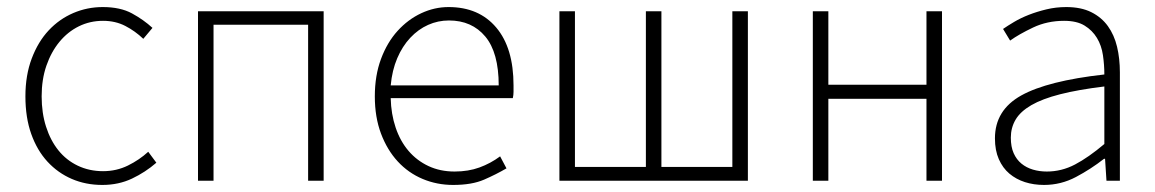

<svg xmlns="http://www.w3.org/2000/svg" viewBox="-20 -512 3272 544"><path d="M270 12Q223 12 183.5 -5Q144 -22 114.5 -54Q85 -86 68.5 -132.5Q52 -179 52 -239Q52 -299 70 -346.5Q88 -394 118 -426Q148 -458 187.5 -475Q227 -492 271 -492Q321 -492 354 -474Q387 -456 412 -433L386 -402Q363 -424 335 -438.5Q307 -453 272 -453Q235 -453 203.5 -437.5Q172 -422 148.5 -393.5Q125 -365 111.5 -326Q98 -287 98 -239Q98 -192 110.5 -153Q123 -114 145.5 -86Q168 -58 200.5 -42.5Q233 -27 272 -27Q310 -27 342.5 -43Q375 -59 400 -82L423 -51Q392 -24 354 -6Q316 12 270 12Z M541 0V-480H897V0H853V-442H585V0Z M1264 12Q1218 12 1177.5 -5Q1137 -22 1107 -54.5Q1077 -87 1059.5 -133.5Q1042 -180 1042 -239Q1042 -298 1059.5 -345Q1077 -392 1106.5 -424.5Q1136 -457 1173.5 -474.5Q1211 -492 1251 -492Q1337 -492 1386 -434Q1435 -376 1435 -270Q1435 -261 1435 -252Q1435 -243 1433 -234H1087Q1088 -189 1101 -150.5Q1114 -112 1137.5 -84.5Q1161 -57 1194 -41.5Q1227 -26 1268 -26Q1307 -26 1338.5 -37.5Q1370 -49 1397 -69L1415 -35Q1386 -18 1351.5 -3Q1317 12 1264 12ZM1087 -270H1393Q1393 -363 1355 -408.5Q1317 -454 1252 -454Q1221 -454 1193 -441.5Q1165 -429 1142.5 -405Q1120 -381 1105.5 -347Q1091 -313 1087 -270Z M1565 0V-480H1609V-39H1810V-480H1854V-39H2055V-480H2099V0Z M2283 0V-480H2327V-272H2605V-480H2649V0H2605V-232H2327V0Z M2938 12Q2909 12 2884 4Q2859 -4 2840 -20Q2821 -36 2810 -61Q2799 -86 2799 -120Q2799 -200 2873.5 -241.5Q2948 -283 3109 -301Q3109 -328 3105 -355.5Q3101 -383 3088 -404.5Q3075 -426 3053 -439.5Q3031 -453 2995 -453Q2947 -453 2907 -434Q2867 -415 2842 -397L2822 -430Q2835 -439 2853.5 -450Q2872 -461 2895 -470Q2918 -479 2945 -485.5Q2972 -492 3001 -492Q3043 -492 3072 -477.5Q3101 -463 3119 -438Q3137 -413 3145 -379.5Q3153 -346 3153 -307V0H3115L3111 -62H3108Q3071 -33 3028.5 -10.5Q2986 12 2938 12ZM2946 -26Q2988 -26 3026 -46Q3064 -66 3109 -104V-267Q3035 -258 2984 -245Q2933 -232 2902 -214Q2871 -196 2857.5 -173Q2844 -150 2844 -122Q2844 -96 2852 -78Q2860 -60 2874 -48.5Q2888 -37 2906.5 -31.5Q2925 -26 2946 -26Z"/></svg>

Font: Giro Light
Style: Regular
Weight: 300
Designer: Paul D. Hunt
Foundry: Adobe Systems Incorporated
Version: Version 1.000;PS 1.0;hotconv 1.0.88;makeotf.lib2.5.647800